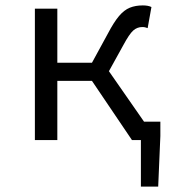

<svg xmlns="http://www.w3.org/2000/svg" viewBox="-20 -518 640 710"><path d="M501 172V0H484V-68H573V-15L565 172ZM109 0V-486H192V-286H361L560 0H468L320 -219H192V0ZM373 -237 301 -251 379 -394Q401 -436 420 -458.5Q439 -481 460 -489.5Q481 -498 508 -498Q528 -498 540 -492L526 -414Q521 -416 516.5 -417Q512 -418 506 -418Q487 -418 472.5 -405Q458 -392 436 -351Z"/></svg>

Font: Source Code Variable
Style: Regular
Weight: 400
Monospace: yes
Designer: Paul D. Hunt, Teo Tuominen
Foundry: Adobe Systems Incorporated
Version: Version 1.010;hotconv 1.0.106;makeotfexe 2.5.65593